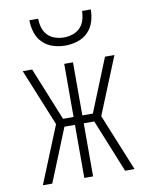

<svg xmlns="http://www.w3.org/2000/svg" viewBox="-84 -801 667 862"><g transform="rotate(-10 250.0 -370.0)"><path d="M459 0H416L318 -242H270V0H230V-242H182L84 0H41L147 -260L41 -520H84L182 -278H230V-520H270V-278H318L416 -520H459L353 -260ZM250 -600Q222 -600 194.5 -608.5Q167 -617 147 -637Q127 -657 118.5 -684.5Q110 -712 110 -740H150Q150 -720 156 -699.5Q162 -679 176 -664.5Q190 -650 210 -643.5Q230 -637 250 -637Q270 -637 290 -643.5Q310 -650 324 -664.5Q338 -679 344 -699.5Q350 -720 350 -740H390Q390 -712 381.5 -684.5Q373 -657 353 -637Q333 -617 305.5 -608.5Q278 -600 250 -600Z"/></g></svg>

Font: Iosevka SS18 Extralight
Style: Regular
Weight: 200
Monospace: yes
Designer: Belleve Invis
Foundry: Belleve Invis
Version: Version 25.1.1; ttfautohint (v1.8.4)